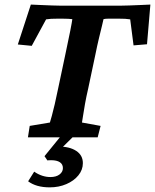

<svg xmlns="http://www.w3.org/2000/svg" viewBox="-20 -598 675 836"><path d="M634.8 -578.1 620.1 -405.3 561.5 -400.4 546.9 -513.7Q534.2 -515.6 524.9 -516.1Q515.6 -516.6 502.9 -516.6H468.8Q460 -516.6 449.2 -516.6Q438.5 -516.6 430.7 -514.6Q429.7 -508.8 424.3 -486.8Q418.9 -464.8 411.1 -432.6Q403.3 -400.4 395.5 -361.3L364.3 -213.9Q355.5 -175.8 350.1 -145.5Q344.7 -115.2 341.8 -95.2Q338.9 -75.2 336.9 -64.5L418 -49.8L405.3 0H101.6L109.4 -49.8L197.3 -64.5Q200.2 -73.2 205.6 -93.3Q210.9 -113.3 218.3 -144Q225.6 -174.8 233.4 -213.9L264.6 -361.3Q278.3 -424.8 286.1 -464.8Q293.9 -504.9 294.9 -514.6Q288.1 -515.6 277.3 -516.1Q266.6 -516.6 256.8 -516.6H225.6Q212.9 -516.6 202.6 -516.1Q192.4 -515.6 180.7 -513.7L118.2 -398.4L57.6 -404.3L114.3 -578.1Q131.8 -577.1 156.7 -576.2Q181.6 -575.2 206.5 -574.2Q231.4 -573.2 249 -573.2H500Q517.6 -573.2 542.5 -574.2Q567.4 -575.2 592.3 -576.2Q617.2 -577.1 634.8 -578.1ZM196.3 217.8Q137.7 217.8 102.5 191.4L128.9 149.4Q145.5 161.1 163.6 167Q181.6 172.9 199.2 172.9Q224.6 172.9 239.3 161.6Q253.9 150.4 253.9 133.8Q253.9 117.2 240.7 108.4Q227.5 99.6 203.1 99.6Q189.5 99.6 186.5 100.6L173.8 82L250 -11.7H307.6L229.5 65.4L234.4 40Q283.2 40 312 59.1Q340.8 78.1 340.8 112.3Q340.8 141.6 321.3 165.5Q301.8 189.5 269 203.6Q236.3 217.8 196.3 217.8Z"/></svg>

Font: Crimson Pro ExtraLight
Style: Bold Italic
Weight: 700
Italic angle: -12°
Version: Version 1.002